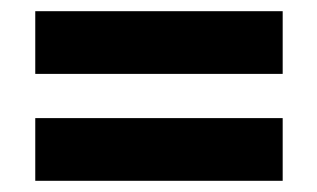

<svg xmlns="http://www.w3.org/2000/svg" viewBox="-20 -510 567 343"><path d="M43 -187ZM43 -490H485V-378H43ZM43 -299H485V-187H43Z"/></svg>

Font: PT Sans
Style: Bold
Weight: 700
Version: Version 2.003W OFL; ttfautohint (v1.6)